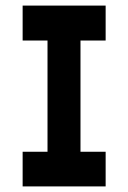

<svg xmlns="http://www.w3.org/2000/svg" viewBox="-20 -656 459 687"><path d="M61 11V-113H150V-511H61V-636H358V-511H268V-113H358V11Z"/></svg>

Font: Pixelify Sans SemiBold
Style: Regular
Weight: 600
Designer: Stefie Justprince
Foundry: Typecalism Foundryline
Version: Version 1.000